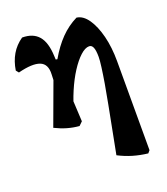

<svg xmlns="http://www.w3.org/2000/svg" viewBox="-131 -561 773 888"><g transform="rotate(-20 256.0 -117.0)"><path d="M446.1 234.7Q407.1 230.2 372.4 219.9Q337.8 209.6 304.5 192.3Q316.7 130.4 327.9 71.4Q339.2 12.4 349.5 -40.5Q359.8 -93.4 367.2 -137.6Q374.6 -181.8 378.8 -214.1Q383.1 -246.4 383.1 -263.7Q383.1 -295.3 376.9 -309.9Q370.7 -324.6 357.9 -324.6Q338 -324.6 314.2 -302.7Q290.3 -280.8 266 -243.2Q241.7 -205.5 221.3 -157.5Q200.8 -109.5 186.7 -56.8L190.7 7Q160.8 4.5 132.4 -3.6Q104 -11.7 73.5 -26.8L182.1 -321.7L200 -318.4Q231.1 -372.4 267.1 -409.4Q303.1 -446.4 348.6 -469Q380 -465.1 404.2 -430.1Q428.3 -395.1 442.4 -339.3Q456.4 -283.4 456.4 -215.3V222.5ZM190.7 7 141.7 -26.8 150.9 -261.4Q153.7 -312.6 118.6 -326.2Q83.6 -339.9 11.8 -321.5L1.1 -334.8Q7.8 -378.1 27.3 -411.5Q46.7 -444.9 80.8 -468.5Q134 -468.5 161.3 -436.8Q188.7 -405.1 191.3 -337.1L208.2 -10Z"/></g></svg>

Font: Alegreya
Style: Regular
Weight: 400
Designer: Juan Pablo del Peral
Foundry: Huerta Tipografica
Version: Version 2.009